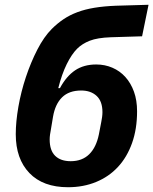

<svg xmlns="http://www.w3.org/2000/svg" viewBox="-20 -772 642 804"><path d="M265 12Q160 12 103 -47.5Q46 -107 46 -210Q46 -262 57 -325Q68 -388 88.5 -449.5Q109 -511 136.5 -564.5Q164 -618 197 -651Q220 -674 246 -691.5Q272 -709 304 -721Q336 -733 375.5 -739.5Q415 -746 465 -748L602 -752L575 -620L444 -616Q388 -614 356 -601.5Q324 -589 303 -568Q280 -545 259.5 -503.5Q239 -462 224 -403H231Q258 -453 294.5 -477.5Q331 -502 383 -502Q419 -502 450.5 -488.5Q482 -475 505 -449.5Q528 -424 541 -388Q554 -352 554 -306Q554 -232 533 -173Q512 -114 474 -73Q436 -32 382.5 -10Q329 12 265 12ZM276 -97Q324 -97 353.5 -126Q383 -155 394 -209L404 -261Q406 -270 407.5 -281.5Q409 -293 409 -302Q409 -348 384.5 -370.5Q360 -393 320 -393Q269 -393 240 -364.5Q211 -336 202 -283L193 -229Q191 -220 189.5 -208.5Q188 -197 188 -188Q188 -142 211 -119.5Q234 -97 276 -97Z"/></svg>

Font: IBM Plex Mono
Style: Bold Italic
Weight: 700
Italic angle: -9°
Monospace: yes
Designer: Mike Abbink, Paul van der Laan, Pieter van Rosmalen
Foundry: Bold Monday
Version: Version 2.3